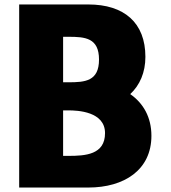

<svg xmlns="http://www.w3.org/2000/svg" viewBox="-20 -841 765 861"><path d="M564 -419C607 -459 632 -516 632 -586C632 -739 537 -821 376 -821H66V0H376C537 0 659 -79 659 -232C659 -315 623 -378 564 -419ZM263 -346H287C328 -346 451 -341 451 -244C451 -147 362 -142 287 -142H263ZM263 -472V-676H287C362 -676 424 -671 424 -574C424 -477 362 -472 287 -472Z"/></svg>

Font: Hussar Techniczny
Style: Bold 
Weight: 700
Foundry: Cannot Into Space Fonts
Version: Version 0.77